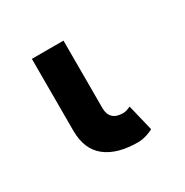

<svg xmlns="http://www.w3.org/2000/svg" viewBox="-71 -60 332 344"><g transform="rotate(-30 95.0 112.5)"><path d="M143.1 161.6Q140.1 163.1 135.7 164.6Q131.3 166 127.4 166Q113.8 166 106.7 159.4Q99.6 152.8 99.6 139.6V77.6V37.6V0H34.2V43V84.5V148.4Q34.2 187 57.9 205.8Q81.5 224.6 124.5 224.6Q132.8 224.6 141.8 221.9Q150.9 219.2 156.2 215.8Z"/></g></svg>

Font: Giphurs
Style: Regular
Weight: 400
Version: Version 2.010